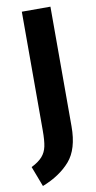

<svg xmlns="http://www.w3.org/2000/svg" viewBox="-107 -733 466 932"><g transform="rotate(-10 126.0 -266.5)"><path d="M213 -102Q213 10 163 67.5Q113 125 26 159L-12 59Q24 41 42 20.5Q60 0 66 -28.5Q72 -57 72 -107V-692H213Z"/></g></svg>

Font: Fira Sans Extra Condensed SemiBold
Style: Regular
Weight: 600
Width: 1
Designer: Carrois Corporate & Edenspiekermann AG
Foundry: Carrois Corporate GbR & Edenspiekermann AG
Version: Version 4.203